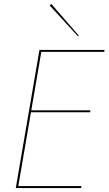

<svg xmlns="http://www.w3.org/2000/svg" viewBox="-20 -953 550 973"><path d="M64 -10H392L391 0H62ZM182 -700H510L508 -690H180ZM130 -394H438L437 -384H128ZM191 -700 71 0H60L180 -700ZM240 -933 379 -773 375 -769 232 -925Z"/></svg>

Font: Jost Thin
Style: Italic
Weight: 200
Italic angle: -5°
Version: Version 3.710